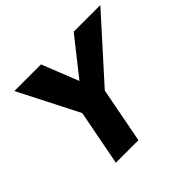

<svg xmlns="http://www.w3.org/2000/svg" viewBox="-159 -873 1066 1066"><g transform="rotate(-45 374.0 -340.0)"><path d="M253 -327 73 -680H282L368 -464L539 -680H748L430 -327L367 0H190Z"/></g></svg>

Font: Teachers ExtraBold
Style: Italic
Weight: 800
Designer: Alfredo Marco Pradil & Chank Diesel
Version: Version 0.009